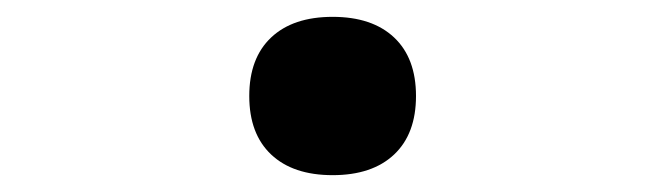

<svg xmlns="http://www.w3.org/2000/svg" viewBox="-20 -200 790 228"><path d="M276 -86Q276 -131 302 -155.5Q328 -180 375 -180Q422 -180 448 -155.5Q474 -131 474 -86Q474 -41 448 -16.5Q422 8 375 8Q328 8 302 -16.5Q276 -41 276 -86Z"/></svg>

Font: Martian Mono sWd Rg
Style: Regular
Weight: 400
Width: 6
Monospace: yes
Designer: Roman Shamin
Foundry: Evil Martians
Version: Version 1.000